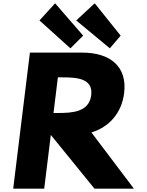

<svg xmlns="http://www.w3.org/2000/svg" viewBox="-20 -1144 892 1164"><path d="M161.3 -825 60 0H248L288.1 -326L553 0H792L534.3 -341C639.2 -373 717.4 -456 732.6 -580C752.5 -742 646.7 -825 478.8 -825ZM304.4 -459 330.9 -675H357.5C443.4 -675 545.7 -670 533 -567C520.4 -464 416.9 -459 331 -459ZM484.2 -928 407 -851 219.3 -1020 314.1 -1124ZM711.4 -928 645.9 -851 442.2 -1020 554.2 -1124Z"/></svg>

Font: Hussar
Style: BdSuprExtOblOne
Weight: 700
Foundry: Cannot Into Space Fonts
Version: Version 2.00